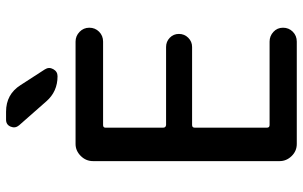

<svg xmlns="http://www.w3.org/2000/svg" viewBox="-203 -797 1000 634"><g transform="rotate(-90 297.0 -480.0)"><path d="M245.1 -960Q302.7 -960 333 -912.1L384.8 -832Q393.6 -818.4 385.7 -804.2Q377.9 -790 362.3 -790Q311.5 -790 279.3 -827.1L200.2 -917Q189.5 -929.7 195.8 -944.8Q202.1 -960 218.8 -960ZM138.7 0Q115.2 0 98.6 -17.1Q82 -34.2 82 -56.6V-672.9Q82 -696.3 99.1 -713.4Q116.2 -730.5 138.7 -730.5H476.6Q495.1 -730.5 508.8 -717.3Q522.5 -704.1 522.5 -685.1Q522.5 -666 509.3 -652.8Q496.1 -639.6 476.6 -639.6H201.2Q192.4 -639.6 192.4 -631.8V-441.4Q192.4 -432.6 201.2 -431.6H459Q476.6 -431.6 489.3 -419.4Q502 -407.2 502 -389.2Q502 -371.1 489.3 -358.4Q476.6 -345.7 459 -345.7H201.2Q192.4 -345.7 192.4 -336.9V-98.6Q192.4 -89.8 201.2 -89.8H476.6Q495.1 -89.8 508.8 -77.1Q522.5 -64.5 522.5 -45.4Q522.5 -26.4 509.3 -13.2Q496.1 0 476.6 0Z"/></g></svg>

Font: Rounded Mgen+ 2p medium
Style: Regular
Weight: 500
Designer: [Source Han Sans]
Ryoko NISHIZUKA  (kana & ideographs); Paul D. Hunt (Latin, Greek & Cyrillic); Wenlong ZHANG  (bopomofo
Version: Version 1.059.20150602